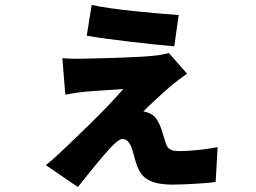

<svg xmlns="http://www.w3.org/2000/svg" viewBox="-20 -682 1040 779"><path d="M352 -662 332 -537C417 -522 603 -501 687 -494L705 -621C618 -627 434 -643 352 -662ZM739 -383 665 -467C655 -464 628 -458 614 -457C544 -448 359 -445 320 -444C290 -443 253 -444 233 -446L245 -298C262 -301 293 -307 327 -310C370 -314 446 -318 480 -321C417 -245 270 -106 220 -59C195 -36 183 -25 166 -12L296 77C356 1 401 -53 425 -79C444 -99 463 -118 477 -118C496 -118 508 -102 517 -74C523 -55 529 -26 539 -2C556 39 588 67 682 67C721 67 823 62 855 56L863 -85C822 -77 761 -69 704 -69C678 -69 662 -76 654 -97C647 -117 641 -140 634 -160C627 -182 613 -206 600 -215C587 -224 573 -228 562 -230C574 -244 640 -305 680 -339C695 -351 720 -370 739 -383Z"/></svg>

Font: Noto Sans CJK JP Black
Style: Regular
Weight: 900
Designer: Ryoko NISHIZUKA (kana & ideographs); Paul D. Hunt (Latin, Greek & Cyrillic); Wenlong ZHANG (bopomofo); Sandoll Communica
Foundry: Adobe Systems Incorporated
Version: Version 1.004;PS 1.004;hotconv 1.0.82;makeotf.lib2.5.63406